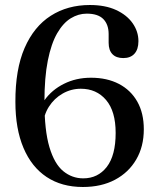

<svg xmlns="http://www.w3.org/2000/svg" viewBox="-20 -733 631 767"><path d="M339 -713Q400.5 -713 443.8 -693Q487 -673 510 -640Q533 -607 533 -568.5Q533 -536 517.2 -518.5Q501.5 -501 472.5 -501Q444 -501 429 -516.8Q414 -532.5 414 -562V-597Q414 -635 392.8 -656.8Q371.5 -678.5 326.5 -678.5Q293 -678.5 262.5 -659.8Q232 -641 208.2 -599.8Q184.5 -558.5 171 -491Q157.5 -423.5 157.5 -326.5Q157.5 -212 177.5 -145Q197.5 -78 232.8 -49.2Q268 -20.5 312.5 -20.5Q371 -20.5 406.5 -66.2Q442 -112 442 -202Q442 -288.5 403.8 -333.5Q365.5 -378.5 303 -378.5Q264 -378.5 230.2 -359.2Q196.5 -340 175.2 -306.5Q154 -273 152 -231L127.5 -240.5Q128.5 -291.5 157.8 -332.8Q187 -374 235.5 -398.2Q284 -422.5 343.5 -422.5Q407.5 -422.5 455 -397.8Q502.5 -373 528.5 -327Q554.5 -281 554.5 -216.5Q554.5 -147.5 524.2 -95.8Q494 -44 439.5 -15Q385 14 311 14Q226.5 14 166.2 -26Q106 -66 73.8 -142.2Q41.5 -218.5 41.5 -326Q41 -455.5 78.2 -541.2Q115.5 -627 182.8 -670Q250 -713 339 -713Z"/></svg>

Font: Fraunces 18pt
Style: Regular
Weight: 400
Version: Version 1.000;[b76b70a41]